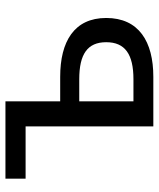

<svg xmlns="http://www.w3.org/2000/svg" viewBox="41 -624 583 705"><g transform="rotate(-90 332.5 -271.5)"><path d="M221 0H403C532 0 619 -53 619 -173C619 -291 532 -342 403 -342H313V-543H29V-469H221ZM313 -73V-272H394C486 -272 530 -242 530 -173C530 -104 486 -73 394 -73Z"/></g></svg>

Font: Source Han Sans CN Regular
Style: Regular
Weight: 400
Designer: Ryoko NISHIZUKA (kana & ideographs); Paul D. Hunt (Latin, Greek & Cyrillic); Wenlong ZHANG (bopomofo); Sandoll Communica
Foundry: Adobe Systems Incorporated
Version: Version 1.004;PS 1.004;hotconv 1.0.82;makeotf.lib2.5.63406